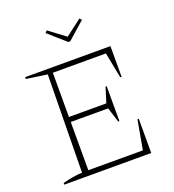

<svg xmlns="http://www.w3.org/2000/svg" viewBox="-151 -966 977 1081"><g transform="rotate(-20 338.0 -425.0)"><path d="M561 -205H569V0H48V-10Q79 -18 108 -23Q137 -28 165 -29L173 -615L48 -633V-644H559V-460H551L521 -614H203V-349H427L455 -439H462V-230H455L427 -319H203V-30H530ZM344 -747 241 -838 252 -850 351 -776 448 -850 459 -838 356 -747Z"/></g></svg>

Font: Piazzolla Thin
Style: Regular
Weight: 100
Designer: Juan Pablo del Peral
Foundry: Huerta Tipografica
Version: Version 1.330